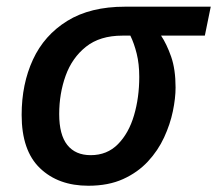

<svg xmlns="http://www.w3.org/2000/svg" viewBox="-20 -561 666 589"><path d="M251 8.8Q158.7 8.8 102.5 -45.2Q46.4 -99.1 46.4 -208.5Q46.4 -303.2 81.1 -378.2Q115.7 -453.1 186.3 -496.8Q256.8 -540.5 363.8 -540.5H626.5L608.4 -451.7H474.1Q491.2 -426.3 504.9 -387.5Q518.6 -348.6 518.6 -292.5Q518.6 -259.8 510.3 -219.7Q502 -179.7 483.4 -139.4Q464.8 -99.1 433.8 -65.7Q402.8 -32.2 357.7 -11.7Q312.5 8.8 251 8.8ZM258.3 -85Q308.6 -85 341.8 -118.7Q375 -152.3 391.1 -207Q407.2 -261.7 407.2 -325.2Q407.2 -364.7 399.4 -396.2Q391.6 -427.7 379.9 -451.7H355.5Q286.6 -451.7 243.9 -417.7Q201.2 -383.8 181.4 -328.9Q161.6 -273.9 161.6 -210.9Q161.6 -147.5 186.5 -116.2Q211.4 -85 258.3 -85Z"/></svg>

Font: Open Sans SemiBold
Style: Italic
Weight: 600
Italic angle: -12°
Designer: Monotype Design Team
Foundry: Monotype Imaging Inc.
Version: Version 3.003; ttfautohint (v1.8.4)